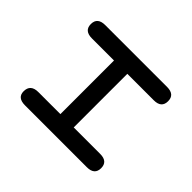

<svg xmlns="http://www.w3.org/2000/svg" viewBox="-106 -659 856 856"><g transform="rotate(-45 322.0 -230.5)"><path d="M153 -202V-35Q153 13 111 13Q69 13 69 -35V-425Q69 -474 109 -474Q153 -474 153 -425V-286H491V-425Q491 -474 533 -474Q575 -474 575 -425V-35Q575 13 533 13Q491 13 491 -35V-202Z"/></g></svg>

Font: Jura
Style: Bold
Weight: 700
Designer: Daniel Johnson, Alexei Vanyashin
Foundry: Daniel Johnson
Version: Version 5.103